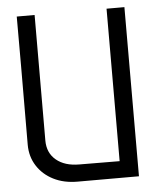

<svg xmlns="http://www.w3.org/2000/svg" viewBox="-51 -756 703 803"><g transform="rotate(-5 300.0 -355.0)"><path d="M48 -172 49 -500V-710H124L123 -183Q123 -131 159 -101Q195 -71 256 -71L425 -70L426 -710H501L500 0H242Q185 0 141.5 -22Q98 -44 73 -83Q48 -122 48 -172Z"/></g></svg>

Font: Orbit
Style: Regular
Weight: 400
Designer: Sooun Cho
Foundry: JAMO
Version: Version 1.000; ttfautohint (v1.8.4.7-5d5b);gftools[0.9.29]